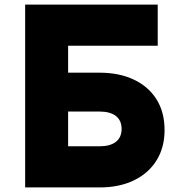

<svg xmlns="http://www.w3.org/2000/svg" viewBox="-20 -820 790 840"><path d="M90 0V-800H670V-620H278V-502H416Q502 -502 566 -471.5Q630 -441 665 -385Q700 -329 700 -251Q700 -175 665 -118.5Q630 -62 566 -31Q502 0 416 0ZM278 -180H416Q462 -180 487 -199.5Q512 -219 512 -256Q512 -293 487 -312.5Q462 -332 416 -332H278Z"/></svg>

Font: Martian Mono SemiExpanded ExtraBold
Style: Regular
Weight: 800
Width: 6
Designer: Roman Shamin
Foundry: Evil Martians
Version: Version 1.000